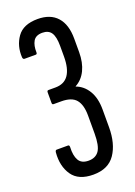

<svg xmlns="http://www.w3.org/2000/svg" viewBox="-134 -547 559 793"><g transform="rotate(-20 146.0 -150.5)"><path d="M135 191Q70 191 42.5 151Q15 111 20 52Q21 42 27 42H77Q83 42 83 51Q81 88 93 109Q105 130 136 130Q167 130 182 108.5Q197 87 197 33V-46Q197 -93 178 -116Q159 -139 113 -139H80Q76 -139 74.5 -141Q73 -143 73 -147V-192Q73 -197 74.5 -199Q76 -201 80 -201H110Q149 -201 168 -228.5Q187 -256 187 -309V-356Q187 -396 175 -414Q163 -432 136 -432Q107 -432 96 -413Q85 -394 86 -364Q86 -360 84.5 -358Q83 -356 80 -356H31Q24 -356 23 -365Q20 -416 47 -454Q74 -492 137 -492Q193 -492 222.5 -459Q252 -426 252 -364V-305Q252 -259 236 -226Q220 -193 190 -177V-176Q223 -164 242.5 -131.5Q262 -99 262 -49V29Q262 101 231.5 146Q201 191 135 191Z"/></g></svg>

Font: Sofia Sans Extra Condensed
Style: Regular
Weight: 400
Designer: Botio Nikoltchev, Ani Petrova
Foundry: lettersoup
Version: Version 4.101